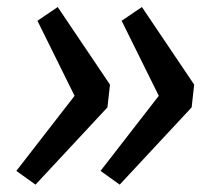

<svg xmlns="http://www.w3.org/2000/svg" viewBox="-20 -555 610 537"><path d="M84.7 -496.9 141.4 -535.3 287.6 -318.3 280.5 -254.7 79.3 -38.6 25.7 -77 188.6 -287ZM320.2 -496.9 376.9 -535.3 523.1 -318.3 516 -254.7 314.8 -38.6 261.2 -77 424.1 -287Z"/></svg>

Font: Fira Sans Variable
Style: Italic
Weight: 397
Italic angle: -8°
Designer: Carrois Corporate & Edenspiekermann AG
Foundry: Carrois Corporate GbR & Edenspiekermann AG
Version: Version 4.202